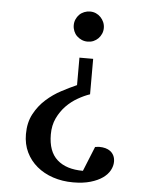

<svg xmlns="http://www.w3.org/2000/svg" viewBox="-51 -536 588 782"><g transform="rotate(5 243.0 -144.5)"><path d="M436 106.9Q436 124.5 426.5 142.1Q417 159.7 397.5 173.6Q377.9 187.5 347.9 196.3Q317.9 205.1 276.9 205.1Q232.9 205.1 194.8 192.4Q156.7 179.7 128.7 156.2Q100.6 132.8 84.7 99.9Q68.8 66.9 68.8 25.9Q68.8 -21.5 87.6 -56.6Q106.4 -91.8 135 -117.4Q163.6 -143.1 196.8 -160.6Q230 -178.2 258.8 -190.9V-303.2H314.9V-158.2Q291.5 -150.4 265.9 -135.7Q240.2 -121.1 219 -99.4Q197.8 -77.6 183.8 -48.3Q169.9 -19 169.9 18.1Q169.9 87.9 207.3 121.3Q244.6 154.8 313 154.8L354 53.7L361.8 52.7Q364.7 52.2 367.4 52Q370.1 51.8 371.1 51.8Q384.8 51.8 396.5 54.9Q408.2 58.1 417 64.9Q425.8 71.8 430.9 82.3Q436 92.8 436 106.9ZM347.2 -432.1Q347.2 -419.4 342.3 -408.2Q337.4 -397 329.1 -388.7Q320.8 -380.4 309.8 -375.7Q298.8 -371.1 286.1 -371.1Q272.9 -371.1 261.7 -376Q250.5 -380.9 241.9 -389.2Q233.4 -397.5 228.8 -408.9Q224.1 -420.4 224.1 -433.1Q224.1 -445.8 229 -457Q233.9 -468.3 242.2 -476.6Q250.5 -484.9 262 -489.5Q273.4 -494.1 286.1 -494.1Q298.8 -494.1 309.8 -489.3Q320.8 -484.4 329.1 -475.8Q337.4 -467.3 342.3 -456.1Q347.2 -444.8 347.2 -432.1Z"/></g></svg>

Font: Charis SIL Afr
Style: Regular
Weight: 400
Foundry: SIL International
Version: Version 5.000